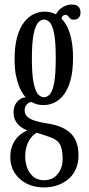

<svg xmlns="http://www.w3.org/2000/svg" viewBox="-20 -580 392 849"><path d="M175 249Q131 249 97.2 231.5Q63.5 214 44.5 184Q25.5 154 25.5 116Q25.5 84 34.8 62.2Q44 40.5 57.2 26.8Q70.5 13 82.8 5.8Q95 -1.5 101.5 -4Q97 -5 87.2 -9.5Q77.5 -14 66.8 -23Q56 -32 48 -47Q40 -62 40 -84Q40 -103.5 47.5 -117.5Q55 -131.5 65.5 -139.2Q76 -147 85.5 -148.5Q87.5 -149 90.5 -149.5Q93.5 -150 94 -149.5Q89 -154 80.8 -166Q72.5 -178 64.2 -198.5Q56 -219 50.2 -248.5Q44.5 -278 44.5 -317Q44.5 -376.5 56 -417Q67.5 -457.5 86.8 -482Q106 -506.5 129.2 -517.5Q152.5 -528.5 176 -528.5Q218 -528.5 246.2 -503.2Q274.5 -478 288.8 -432.2Q303 -386.5 303 -325.5Q303 -267 292 -226.5Q281 -186 262.2 -161.5Q243.5 -137 220.5 -126.2Q197.5 -115.5 174 -115.5Q150 -115.5 136.5 -121.2Q123 -127 120.5 -128Q120 -128 119.5 -128.2Q119 -128.5 117.5 -128.5Q108.5 -128.5 98.8 -118.5Q89 -108.5 89 -92.5Q89 -70 109.8 -56.8Q130.5 -43.5 187 -34.5Q257 -24.5 292 9Q327 42.5 327 106.5Q327 144.5 313.5 171.8Q300 199 277.5 216Q255 233 228.2 241Q201.5 249 175 249ZM175 217Q212 217 234.5 190Q257 163 257 123.5Q257 77.5 243.8 56.2Q230.5 35 196 24.5Q186 21 175.5 17.5Q165 14 156.2 11.2Q147.5 8.5 142.5 7Q127 15.5 115.5 31Q104 46.5 97.8 67Q91.5 87.5 91.5 112.5Q91.5 140 100.8 163.8Q110 187.5 128.5 202.2Q147 217 175 217ZM174 -150Q188.5 -150 200.5 -163Q212.5 -176 219.5 -213.5Q226.5 -251 226.5 -323.5Q226.5 -394 219.5 -430.5Q212.5 -467 200.8 -480.2Q189 -493.5 175 -493.5Q161 -493.5 148.8 -480.2Q136.5 -467 128.8 -429.8Q121 -392.5 121 -321Q121 -249 128.8 -212.5Q136.5 -176 148.5 -163Q160.5 -150 174 -150ZM221 -494.5Q225.5 -524.5 248.5 -542.2Q271.5 -560 297 -560Q318.5 -560 327.2 -550.2Q336 -540.5 336 -524Q336 -510 328 -501.5Q320 -493 307 -493Q295.5 -493 290.2 -498.2Q285 -503.5 281.2 -508.8Q277.5 -514 268.5 -514Q262 -514 257 -508.8Q252 -503.5 252 -493Z"/></svg>

Font: Imbue Thin
Style: Regular
Weight: 400
Version: Version 1.102